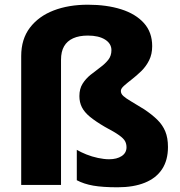

<svg xmlns="http://www.w3.org/2000/svg" viewBox="-20 -785 765 815"><path d="M626 -589Q626 -555 613 -529Q600 -503 580 -483.5Q560 -464 540 -448.5Q520 -433 506.5 -421Q493 -409 493 -399Q493 -387 503.5 -377.5Q514 -368 536 -355Q558 -342 592 -321Q625 -299 647.5 -277Q670 -255 681.5 -227.5Q693 -200 693 -161Q693 -105 668 -67Q643 -29 595 -9.5Q547 10 479 10Q416 10 376 3Q336 -4 306 -20V-149Q323 -139 346.5 -129.5Q370 -120 396 -114.5Q422 -109 443 -109Q476 -109 496.5 -122.5Q517 -136 517 -160Q517 -174 511 -185.5Q505 -197 485.5 -211Q466 -225 426 -246Q385 -270 361.5 -289.5Q338 -309 327.5 -330Q317 -351 317 -377Q317 -408 330.5 -429.5Q344 -451 364.5 -467.5Q385 -484 405.5 -499Q426 -514 439.5 -531Q453 -548 453 -572Q453 -600 426 -617Q399 -634 353 -634Q316 -634 290.5 -622.5Q265 -611 252 -588.5Q239 -566 239 -531V0H70V-547Q70 -619 107 -667.5Q144 -716 207.5 -740.5Q271 -765 353 -765Q433 -765 494.5 -745.5Q556 -726 591 -687Q626 -648 626 -589Z"/></svg>

Font: Noto Sans Khmer ExtraBold
Style: Regular
Weight: 800
Version: Version 2.003